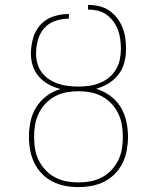

<svg xmlns="http://www.w3.org/2000/svg" viewBox="-20 -755 640 783"><path d="M300 8Q273 8 246 3Q219 -2 194.5 -14.5Q170 -27 151 -46.5Q132 -66 120 -90.5Q108 -115 103 -142.5Q98 -170 98 -197Q98 -228 104.5 -259.5Q111 -291 128 -318Q145 -345 170.5 -364Q196 -383 227 -392Q202 -398 179 -410.5Q156 -423 139 -442Q122 -461 114 -486Q106 -511 106 -536Q106 -568 115 -599.5Q124 -631 145.5 -654.5Q167 -678 198 -688Q229 -698 261 -698V-679Q233 -679 206 -670Q179 -661 160.5 -640Q142 -619 134.5 -591.5Q127 -564 127 -536Q127 -516 132.5 -496Q138 -476 150.5 -459.5Q163 -443 180.5 -431.5Q198 -420 217.5 -413.5Q237 -407 257.5 -404.5Q278 -402 299 -402H300Q322 -402 343.5 -405Q365 -408 385.5 -416Q406 -424 423.5 -438Q441 -452 452.5 -471Q464 -490 468.5 -511.5Q473 -533 473 -555Q473 -575 470.5 -594.5Q468 -614 461 -633Q454 -652 442 -668Q430 -684 414 -695.5Q398 -707 378.5 -711.5Q359 -716 339 -716V-735Q361 -735 383.5 -730Q406 -725 424.5 -712.5Q443 -700 457 -682Q471 -664 479.5 -643Q488 -622 491 -599.5Q494 -577 494 -555Q494 -527 487 -500Q480 -473 463 -451Q446 -429 422 -414.5Q398 -400 372 -393Q402 -384 428.5 -365Q455 -346 471.5 -319Q488 -292 495 -260.5Q502 -229 502 -197Q502 -170 497 -142.5Q492 -115 480 -90.5Q468 -66 449 -46.5Q430 -27 405.5 -14.5Q381 -2 354 3Q327 8 300 8ZM300 -11Q325 -11 349 -15.5Q373 -20 395 -31.5Q417 -43 434 -61Q451 -79 462 -101Q473 -123 477 -147.5Q481 -172 481 -197Q481 -221 477 -245.5Q473 -270 462 -292.5Q451 -315 434 -333Q417 -351 395 -362.5Q373 -374 349 -378.5Q325 -383 300 -383Q275 -383 251 -378.5Q227 -374 205 -362.5Q183 -351 166 -333Q149 -315 138 -292.5Q127 -270 123 -245.5Q119 -221 119 -197Q119 -172 123 -147.5Q127 -123 138 -101Q149 -79 166 -61Q183 -43 205 -31.5Q227 -20 251 -15.5Q275 -11 300 -11Z"/></svg>

Font: Iosevka Etoile Thin
Style: Regular
Weight: 100
Designer: Belleve Invis
Foundry: Belleve Invis
Version: Version 22.1.2; ttfautohint (v1.8.4)